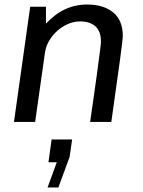

<svg xmlns="http://www.w3.org/2000/svg" viewBox="-20 -541 633 852"><path d="M525 -380Q525 -357 474 0H380Q391 -77 398 -126Q405 -175 409 -204Q428 -342 428 -356Q428 -402 403.5 -424Q379 -446 335 -446Q300 -446 266 -427Q232 -408 208 -375.5Q184 -343 179 -304L136 0H42L114 -511H184V-436Q262 -521 367 -521Q439 -521 482 -486Q525 -451 525 -380ZM232 179H195L209 78H300L289 155L239 291H191Z"/></svg>

Font: Chivo
Style: Italic
Weight: 400
Italic angle: -8.05°
Designer: Hector Gatti
Foundry: Omnibus-Type
Version: Version 1.007